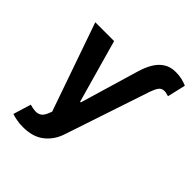

<svg xmlns="http://www.w3.org/2000/svg" viewBox="-242 -811 1149 1149"><g transform="rotate(45 332.5 -236.0)"><path d="M153.8 204.6Q124 204.6 100.1 199.7Q74.7 195.3 58.6 189L92.8 76.2Q119.1 84 141.1 85Q162.1 85.4 178.2 74.7Q193.4 64 203.6 38.6L212.9 15.6L17.1 -545.4H176.3L289.1 -145H294.9L405.3 -517.6Q418.5 -563 439.9 -599.6Q460.9 -635.3 493.2 -655.8Q524.4 -675.8 569.3 -675.8Q595.2 -675.8 620.6 -670.4Q644.5 -664.6 664.6 -655.8L637.7 -540Q627.4 -543.5 613.8 -546.4Q603 -548.3 593.3 -546.9Q575.2 -544.4 564.5 -529.3Q553.2 -513.7 542.5 -483.4L361.3 59.1Q339.8 124.5 288.6 164.6Q238.3 204.6 153.8 204.6Z"/></g></svg>

Font: My Font
Style: Bold
Weight: 500
Designer: Rasmus Andersson
Foundry: rsms
Version: Version 0.001